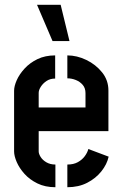

<svg xmlns="http://www.w3.org/2000/svg" viewBox="-20 -784 514 804"><path d="M200 -612 135 -764H234L271 -612ZM212 0Q169 0 136.5 -16Q104 -32 82.5 -56Q61 -80 50 -105.5Q39 -131 39 -150V-404Q39 -423 50 -448Q61 -473 83 -497Q105 -521 137 -536.5Q169 -552 211 -552V-455Q190 -455 175 -445Q160 -435 151 -421Q142 -407 142 -395V-334H338V-394Q338 -415 326.5 -428.5Q315 -442 297.5 -449Q280 -456 262 -456V-552Q302 -552 341.5 -533Q381 -514 407.5 -481Q434 -448 434 -405V-235H142V-150Q142 -140 150 -127Q158 -114 174 -104.5Q190 -95 212 -95ZM262 0V-95Q288 -95 306 -105Q324 -115 335 -130Q346 -145 350 -160L435 -128Q428 -96 404.5 -66.5Q381 -37 345 -18.5Q309 0 262 0Z"/></svg>

Font: Stick No Bills ExtraLight SemiBold
Style: Regular
Weight: 600
Version: Version 2.000